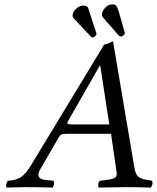

<svg xmlns="http://www.w3.org/2000/svg" viewBox="-20 -846 709 868"><path d="M307.1 -283.2H474.1L433.1 -549.8H431.2L286.1 -295.9Q284.2 -292 284.2 -290Q284.2 -283.2 307.1 -283.2ZM8.8 2Q4.4 -13.2 15.1 -28.8Q50.3 -30.3 73.2 -44.4Q96.2 -58.6 122.1 -102.1L451.2 -645Q457.5 -645 469.5 -649.7Q481.4 -654.3 486.8 -658.2H491.2L587.9 -85.9Q592.8 -57.6 605.5 -47.1Q618.2 -36.6 647.9 -32.2L668 -28.8Q672.9 -13.2 662.1 2Q591.8 0 547.9 0Q509.8 0 425.8 2Q423.3 -1 424.3 -12.2Q425.3 -23.4 431.2 -28.8L459 -32.2Q485.8 -35.2 496.8 -40.8Q507.8 -46.4 507.8 -60.1Q507.8 -64.9 502.9 -97.2L481.9 -241.2H282.2Q265.1 -241.2 257.8 -237.8Q250.5 -234.4 245.1 -224.1L161.1 -79.1Q153.8 -67.4 153.8 -56.2Q153.8 -44.9 162.4 -39.3Q170.9 -33.7 189.9 -32.2L222.2 -28.8Q228.5 -13.2 217.8 2Q147.5 0 92.8 0Q81.1 0 8.8 2ZM308.1 -774.9Q308.1 -793 324.5 -806.9Q340.8 -820.8 356 -820.8Q375 -820.8 378.9 -809.1L416 -694.8V-692.9Q416 -687.5 410.2 -682.1Q404.3 -676.8 397.9 -676.8Q393.6 -676.8 392.1 -679.2L313 -763.2Q308.1 -768.1 308.1 -774.9ZM525.9 -681.2Q522.9 -681.2 519 -683.1L443.8 -769Q440.9 -773.4 440.9 -779.8Q440.9 -795.4 455.3 -810.8Q469.7 -826.2 488.8 -826.2Q501 -826.2 506.1 -819.1Q511.2 -812 517.1 -793L543.9 -699.2V-695.8Q543.9 -689.9 537.6 -685.5Q531.2 -681.2 525.9 -681.2Z"/></svg>

Font: Common Serif
Style: Italic
Weight: 400
Italic angle: -12°
Designer: Philipp H. Poll, Khaled Hosny
Foundry: Stefan Peev, Context Ltd.
Version: Version 1.026